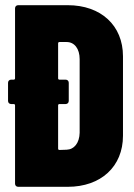

<svg xmlns="http://www.w3.org/2000/svg" viewBox="-20 -720 518 740"><path d="M241 -700H50C43 -700 38 -695 38 -688V-418C38 -415 36 -413 33 -413H23C16 -413 11 -408 11 -401V-331C11 -324 16 -319 23 -319H33C36 -319 38 -317 38 -314V-12C38 -5 43 0 50 0H241C369 0 454 -78 454 -197V-503C454 -622 369 -700 241 -700ZM287 -208C286 -169 266 -144 237 -143L209 -142C206 -142 204 -144 204 -147V-314C204 -317 206 -319 209 -319H233C240 -319 245 -324 245 -331V-401C245 -408 240 -413 233 -413H209C206 -413 204 -415 204 -418V-553C204 -556 206 -558 209 -558H237C267 -558 287 -532 287 -492Z"/></svg>

Font: Barlow Condensed ExtraBold
Style: Regular
Weight: 800
Width: 3
Designer: Jeremy Tribby
Foundry: Tribby Type
Version: Version 1.422;hotconv 1.0.109;makeotfexe 2.5.65596